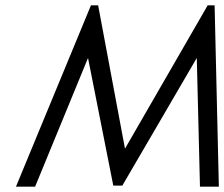

<svg xmlns="http://www.w3.org/2000/svg" viewBox="-20 -702 843 722"><path d="M40 0 322 -682H349L450 -143L761 -682H787L803 0H732L720 -484L440 -4H406L311 -484L112 0Z"/></svg>

Font: Teachers
Style: Italic
Weight: 400
Italic angle: -11°
Designer: Alfredo Marco Pradil, Chank Diesel
Version: Version 1.001